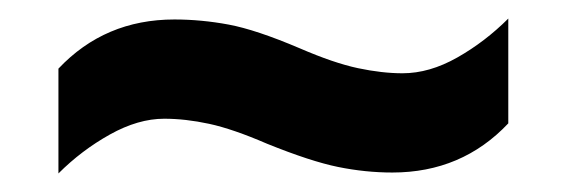

<svg xmlns="http://www.w3.org/2000/svg" viewBox="-20 -456 612 207"><path d="M268 -301Q231 -317 205.5 -322.5Q180 -328 157 -328Q129 -328 98.5 -311Q68 -294 43 -269V-382Q93 -435 168 -435Q197 -435 226.5 -429.5Q256 -424 303 -404Q340 -388 366 -382.5Q392 -377 414 -377Q443 -377 473 -394Q503 -411 528 -436V-323Q478 -270 403 -270Q374 -270 344.5 -276Q315 -282 268 -301Z"/></svg>

Font: Noto Sans Bassa Vah
Style: Regular
Weight: 400
Designer: Monotype Design Team
Foundry: Monotype Imaging Inc.
Version: Version 2.002